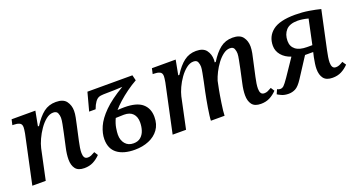

<svg xmlns="http://www.w3.org/2000/svg" viewBox="-41 -1008 2732 1480"><g transform="rotate(-20 1325.0 -268.0)"><path d="M464 10Q413 10 391.5 -18.5Q370 -47 370 -94Q370 -115 373 -139Q376 -163 382 -189L406 -299Q414 -338 420 -367.5Q426 -397 426 -417Q426 -436 418 -455.5Q410 -475 382 -475Q352 -475 323 -452Q294 -429 269 -393Q244 -357 226.5 -318.5Q209 -280 202 -249L149 0H39L124 -398Q127 -414 128.5 -427.5Q130 -441 130 -447Q130 -474 111 -482.5Q92 -491 65 -491H54L64 -536H259L236 -415H245Q286 -480 328.5 -512.5Q371 -545 429 -545Q490 -545 514.5 -511.5Q539 -478 539 -433Q539 -409 533 -379.5Q527 -350 521 -323L494 -200Q488 -173 484.5 -150Q481 -127 481 -108Q481 -85 489 -71.5Q497 -58 517 -58Q531 -58 544 -63.5Q557 -69 576 -80L595 -50Q568 -22 536.5 -6Q505 10 464 10Z M878 10Q786 10 734.5 -29Q683 -68 683 -146Q683 -194 706.5 -247.5Q730 -301 788 -359Q846 -417 951 -479Q914 -477 880.5 -476Q847 -475 822 -475Q793 -475 773.5 -472.5Q754 -470 740 -457.5Q726 -445 712 -418L699 -387H646L686 -536H1055L1066 -491Q1025 -468 985 -439Q945 -410 911 -379.5Q877 -349 856 -324Q874 -325 887 -325.5Q900 -326 911 -326Q1013 -326 1059 -286.5Q1105 -247 1105 -177Q1105 -116 1075 -74.5Q1045 -33 993.5 -11.5Q942 10 878 10ZM885 -40Q922 -40 944.5 -59.5Q967 -79 977 -110Q987 -141 987 -176Q987 -221 962.5 -247Q938 -273 890 -273Q855 -273 822 -271Q804 -232 798.5 -198Q793 -164 793 -143Q793 -98 817.5 -69Q842 -40 885 -40Z M1912 10Q1861 10 1839.5 -18.5Q1818 -47 1818 -94Q1818 -115 1821 -139Q1824 -163 1830 -189L1854 -300Q1860 -330 1867 -365Q1874 -400 1874 -417Q1874 -436 1866.5 -455.5Q1859 -475 1831 -475Q1804 -475 1777 -455Q1750 -435 1726 -403Q1702 -371 1684.5 -336Q1667 -301 1658 -272L1644 -203Q1641 -189 1636.5 -161Q1632 -133 1627 -101Q1622 -69 1619 -41Q1616 -13 1616 0H1504Q1504 -14 1507.5 -42Q1511 -70 1516.5 -103.5Q1522 -137 1528 -169Q1534 -201 1539 -225L1555 -300Q1562 -334 1568.5 -368Q1575 -402 1575 -417Q1575 -436 1567.5 -455.5Q1560 -475 1532 -475Q1503 -475 1474 -452.5Q1445 -430 1420 -395Q1395 -360 1378 -322.5Q1361 -285 1354 -255L1300 0H1190L1275 -398Q1278 -414 1279.5 -427.5Q1281 -441 1281 -447Q1281 -474 1262 -482.5Q1243 -491 1216 -491H1205L1215 -536H1410L1387 -415H1396Q1437 -480 1480 -512.5Q1523 -545 1579 -545Q1638 -545 1662.5 -512Q1687 -479 1687 -434Q1687 -429 1686.5 -424Q1686 -419 1685 -413H1694Q1734 -478 1777 -511.5Q1820 -545 1878 -545Q1938 -545 1962.5 -512Q1987 -479 1987 -434Q1987 -410 1981.5 -380.5Q1976 -351 1969 -323L1942 -200Q1936 -173 1932.5 -150Q1929 -127 1929 -108Q1929 -85 1937 -71.5Q1945 -58 1965 -58Q1979 -58 1992 -63.5Q2005 -69 2024 -80L2043 -50Q2016 -22 1984.5 -6Q1953 10 1912 10Z M2140 10Q2106 10 2082 -1Q2058 -12 2050 -18L2066 -54Q2080 -47 2091 -47Q2107 -47 2120 -59Q2133 -71 2162 -113L2256 -252Q2207 -268 2178.5 -302Q2150 -336 2150 -379Q2150 -456 2207.5 -501Q2265 -546 2392 -546Q2451 -546 2505.5 -537Q2560 -528 2598 -518L2531 -205Q2525 -177 2521 -152Q2517 -127 2517 -108Q2517 -85 2525 -71.5Q2533 -58 2552 -58Q2567 -58 2580 -63.5Q2593 -69 2611 -80L2631 -50Q2604 -22 2572.5 -6Q2541 10 2500 10Q2449 10 2427 -18.5Q2405 -47 2405 -96Q2405 -116 2408.5 -139.5Q2412 -163 2417 -189L2426 -228H2359L2254 -66Q2222 -17 2195.5 -3.5Q2169 10 2140 10ZM2395 -280H2438L2481 -483Q2455 -490 2432.5 -493Q2410 -496 2395 -496Q2329 -496 2299 -462.5Q2269 -429 2269 -375Q2269 -330 2301 -305Q2333 -280 2395 -280Z"/></g></svg>

Font: Noto Serif Medium
Style: Italic
Weight: 500
Italic angle: -12°
Designer: Monotype Design Team
Foundry: Monotype Imaging Inc.
Version: Version 2.014; ttfautohint (v1.8.4.7-5d5b)